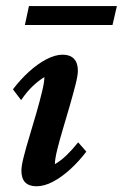

<svg xmlns="http://www.w3.org/2000/svg" viewBox="-20 -617 412 644"><path d="M102.5 7.8Q78.1 7.8 64.9 -4.9Q51.8 -17.6 51.8 -44.9Q51.8 -60.5 59.6 -91.3Q67.4 -122.1 79.1 -160.6Q90.8 -199.2 102.1 -238.3Q113.3 -277.3 121.1 -309.6Q128.9 -341.8 128.9 -358.4Q109.4 -346.7 89.8 -328.1Q70.3 -309.6 50.8 -281.2L23.4 -317.4Q47.9 -349.6 76.7 -376Q105.5 -402.3 135.3 -418Q165 -433.6 190.4 -433.6Q214.8 -433.6 228 -419.9Q241.2 -406.2 241.2 -379.9Q241.2 -364.3 233.4 -333.5Q225.6 -302.7 214.4 -263.7Q203.1 -224.6 191.4 -185.5Q179.7 -146.5 171.9 -114.7Q164.1 -83 164.1 -66.4Q184.6 -78.1 203.6 -96.7Q222.7 -115.2 242.2 -139.6L269.5 -108.4Q245.1 -76.2 216.3 -49.8Q187.5 -23.4 158.2 -7.8Q128.9 7.8 102.5 7.8ZM77.1 -596.7H372.1L357.4 -533.2H63.5Z"/></svg>

Font: Crimson Pro SemiBold
Style: Italic
Weight: 600
Italic angle: -12°
Designer: Jacques Le Bailly
Foundry: Baron von Fonthausen
Version: Version 1.003